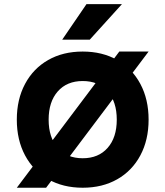

<svg xmlns="http://www.w3.org/2000/svg" viewBox="-20 -878 790 917"><path d="M60.3 -306.6Q60.3 -403.4 99.6 -477.1Q138.9 -550.8 209.9 -591.3Q280.9 -631.8 374.9 -631.8Q468.9 -631.8 540 -591.3Q611.1 -550.8 650.4 -477.1Q689.7 -403.4 689.7 -306.6Q689.7 -209.7 650.4 -136Q611.1 -62.3 540.1 -21.9Q469.1 18.6 375.1 18.6Q281.1 18.6 210 -21.9Q138.9 -62.3 99.6 -136Q60.3 -209.7 60.3 -306.6ZM537.7 -306.6Q537.7 -391.8 494.2 -441.4Q450.7 -491 375.1 -491Q299.5 -491 255.9 -441.4Q212.3 -391.8 212.3 -306.6Q212.3 -221.3 255.8 -171.8Q299.3 -122.2 374.9 -122.2Q450.5 -122.2 494.1 -171.8Q537.7 -221.3 537.7 -306.6ZM689.7 -631.8 200.2 18.6H60.3L549.8 -631.8ZM393.1 -858.4H562.5L408.8 -688.7H277.2Z"/></svg>

Font: Martian Mono sWd Rg
Style: Regular
Weight: 400
Width: 6
Monospace: yes
Designer: Roman Shamin
Foundry: Evil Martians
Version: Version 1.000